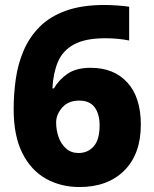

<svg xmlns="http://www.w3.org/2000/svg" viewBox="-20 -743 619 773"><path d="M35 -303Q35 -364 43.5 -424.5Q52 -485 75 -539Q98 -593 139 -634.5Q180 -676 244.5 -699.5Q309 -723 401 -723Q422 -723 451 -721Q480 -719 500 -716V-580Q480 -584 456 -586.5Q432 -589 404 -589Q323 -589 277.5 -564Q232 -539 213 -493.5Q194 -448 191 -387H197Q217 -422 252 -446Q287 -470 345 -470Q439 -470 493 -410.5Q547 -351 547 -241Q547 -123 480.5 -56.5Q414 10 300 10Q225 10 165 -23.5Q105 -57 70 -126.5Q35 -196 35 -303ZM296 -127Q334 -127 357.5 -154Q381 -181 381 -238Q381 -284 361 -311Q341 -338 299 -338Q255 -338 230.5 -310Q206 -282 206 -250Q206 -220 215.5 -192Q225 -164 245.5 -145.5Q266 -127 296 -127Z"/></svg>

Font: Noto Sans Thaana ExtraBold
Style: Regular
Weight: 800
Designer: David Williams
Foundry: Google Inc.
Version: Version 3.001; ttfautohint (v1.8.4.7-5d5b)